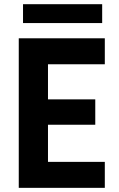

<svg xmlns="http://www.w3.org/2000/svg" viewBox="-20 -904 572 924"><path d="M70.3 -719.7H484.4V-594.7H210.9V-425.8H438.5V-303.7H210.9V-125H484.4V0H70.3ZM90.8 -883.8H471.7V-793H90.8Z"/></svg>

Font: Reddit Sans Vanilla
Style: Bold
Weight: 700
Designer: Stephen Hutchings
Foundry: Reddit
Version: Version 1.013